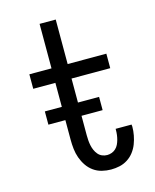

<svg xmlns="http://www.w3.org/2000/svg" viewBox="-112 -812 724 896"><g transform="rotate(-15 250.0 -363.5)"><path d="M313 8Q291 8 269 2.5Q247 -3 229 -16Q211 -29 198.5 -47.5Q186 -66 178.5 -87Q171 -108 168.5 -130.5Q166 -153 166 -175V-450H59V-520H166V-735H244V-520H431V-450H244V-175Q244 -162 245 -150Q246 -138 248.5 -126Q251 -114 256 -102.5Q261 -91 269 -81.5Q277 -72 288.5 -67Q300 -62 313 -62Q324 -62 335 -66Q346 -70 354.5 -78Q363 -86 368 -96.5Q373 -107 376 -118Q379 -129 380.5 -140.5Q382 -152 382 -164Q382 -165 382 -166.5Q382 -168 382 -170H459Q459 -167 459.5 -164.5Q460 -162 460 -160Q460 -139 456 -118Q452 -97 444.5 -77.5Q437 -58 424 -41Q411 -24 393 -12.5Q375 -1 354.5 3.5Q334 8 313 8ZM84 -270V-334H346V-270Z"/></g></svg>

Font: Iosevka Gothic
Style: Regular
Weight: 400
Monospace: yes
Designer: Belleve Invis
Foundry: Belleve Invis
Version: Version 15.5.1; ttfautohint (v1.8.4)